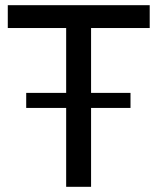

<svg xmlns="http://www.w3.org/2000/svg" viewBox="-20 -720 607 740"><path d="M557 -612H331V-362H483V-304H331V0H235V-304H81V-362H235V-612H10V-700H557Z"/></svg>

Font: Gontserrat
Style: Regular
Weight: 400
Designer: Julieta Ulanovsky
Foundry: Julieta Ulanovsky
Version: Version 6.001